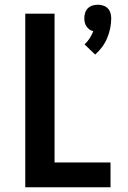

<svg xmlns="http://www.w3.org/2000/svg" viewBox="-20 -793 540 813"><path d="M383 -562 338 -605Q350 -616 359.5 -630.5Q369 -645 375 -661Q366 -663 358.5 -668.5Q351 -674 346 -681.5Q341 -689 339 -698Q337 -707 337 -716Q337 -727 340.5 -738.5Q344 -750 352 -758Q360 -766 371.5 -769.5Q383 -773 394 -773Q405 -773 416.5 -769.5Q428 -766 436 -758Q444 -750 447.5 -738.5Q451 -727 451 -716Q451 -694 446.5 -672.5Q442 -651 433.5 -631Q425 -611 412 -593.5Q399 -576 383 -562ZM87 0V-735H211V-105H448V0Z"/></svg>

Font: Iosevka Term Curly Extrabold
Style: Regular
Weight: 800
Designer: Belleve Invis
Foundry: Belleve Invis
Version: Version 32.3.0